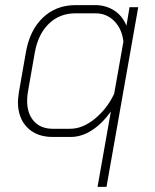

<svg xmlns="http://www.w3.org/2000/svg" viewBox="-20 -527 604 750"><path d="M413 -91Q378 -43 338 -17.5Q298 8 256 8H186Q123 8 86.5 -29Q50 -66 50 -129Q50 -140 54 -168L81 -322Q96 -409 147.5 -458Q199 -507 275 -507H353Q392 -507 424.5 -487Q457 -467 474 -427L486 -499H520L396 203H361ZM254 -24Q303 -24 351 -63.5Q399 -103 426 -161L462 -364Q457 -413 427 -444Q397 -475 353 -475H275Q213 -475 171 -434.5Q129 -394 116 -322L89 -168Q86 -150 86 -133Q86 -83 112.5 -53.5Q139 -24 186 -24Z"/></svg>

Font: Bai Jamjuree ExtraLight
Style: Italic
Weight: 275
Italic angle: -10°
Version: Version 1.000; ttfautohint (v1.6)